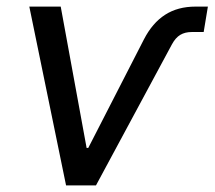

<svg xmlns="http://www.w3.org/2000/svg" viewBox="-20 -559 647 579"><path d="M179.2 0 68.4 -539.1H163.1L241.2 -112.8H246.1L414.1 -440.4Q439.5 -489.7 477.8 -514.4Q516.1 -539.1 569.8 -539.1H606.9L594.2 -462.4H557.6Q538.1 -462.4 523.7 -453.9Q509.3 -445.3 498.5 -425.3L269.5 0Z"/></svg>

Font: Inter 18pt
Style: Italic
Weight: 400
Italic angle: -9.3988°
Designer: Rasmus Andersson
Foundry: rsms
Version: Version 4.001;git-66647c0bb